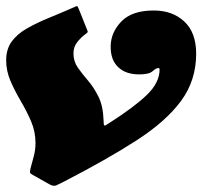

<svg xmlns="http://www.w3.org/2000/svg" viewBox="-20 -583 677 622"><path d="M431 -342Q387 -342 362.5 -365.8Q338 -389.5 338.5 -433Q339 -478 373.2 -513.5Q407.5 -549 478 -549Q539 -549 577.2 -513.2Q615.5 -477.5 615.5 -409Q615.5 -322.5 566.5 -256Q517.5 -189.5 422 -128Q326.5 -66.5 187 5.5Q173 12 163.5 17Q154 22 140 14L85 -17Q78 -21 77.2 -24.2Q76.5 -27.5 79 -38Q83 -54 89 -75.2Q95 -96.5 95 -120Q95 -156.5 80.8 -189.8Q66.5 -223 47.5 -255.2Q28.5 -287.5 14.2 -320.2Q0 -353 0 -388Q0 -424 18.2 -448.8Q36.5 -473.5 67.8 -491.2Q99 -509 138.2 -525Q177.5 -541 219.5 -559.5Q227.5 -563.5 229.5 -563.2Q231.5 -563 235 -554.5L261 -489.5Q264.5 -481.5 264.2 -479.5Q264 -477.5 257 -472.5Q243.5 -463 230.8 -447.2Q218 -431.5 218 -410Q218 -384 232.2 -363.8Q246.5 -343.5 265.2 -321.8Q284 -300 299 -269.8Q314 -239.5 315.5 -193.5Q316 -187.5 316 -183.8Q316 -180 317 -178Q319 -175 322.5 -177.2Q326 -179.5 334 -184.5Q415.5 -236.5 456.2 -276Q497 -315.5 497 -358Q497 -362.5 493 -362.5Q485.5 -362.5 474.2 -352.2Q463 -342 431 -342Z"/></svg>

Font: Besley* Fatface
Style: Italic
Weight: 900
Italic angle: -13°
Designer: Owen Earl
Foundry: indestructible type*
Version: Version 3.000; ttfautohint (v1.8.3)